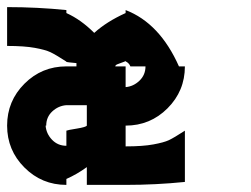

<svg xmlns="http://www.w3.org/2000/svg" viewBox="-20 -520 707 540"><path d="M333.3 0H224.2V-50Q196.7 -30 166.7 -16.7V0Q97.5 0 48.8 -48.8Q0 -97.5 0 -166.7Q0 -235.8 48.8 -284.6Q97.5 -333.3 166.7 -333.3H195Q195 -337.5 195 -342.5Q168.3 -345 166.7 -345.8V-346.7Q135.8 -366.7 121.7 -373.3Q107.5 -380 77.9 -385.4Q48.3 -390.8 0 -390.8V-500Q85 -500 166.7 -491.7V-483.3Q207.5 -465 245 -427.5Q280 -459.2 333.3 -483.3V-491.7Q429.2 -455 483.3 -333.3H500Q500 -264.2 451.2 -215.4Q402.5 -166.7 333.3 -166.7V-108.3Q381.7 -108.3 411.2 -113.8Q440.8 -119.2 455 -125.8Q469.2 -132.5 500 -152.5V-8.3Q418.3 0 333.3 0ZM166.7 -110V-152.5Q170 -154.2 195.8 -158.3Q221.7 -162.5 224.2 -166.7V-224.2H166.7Q144.2 -222.5 127.1 -206.7Q110 -190.8 110 -166.7H108.3Q110 -144.2 126.2 -127.1Q142.5 -110 166.7 -110ZM333.3 -275Q355 -276.7 372.1 -292.9Q389.2 -309.2 389.2 -333.3H346.7Q343.3 -342.5 333.3 -347.5V-348.3Q330.8 -346.7 323.3 -344.2Q315.8 -341.7 310 -339.2Q304.2 -336.7 304.2 -333.3H333.3Z"/></svg>

Font: 0xA000-Mono
Style: Mono-Bold
Weight: 700
Version: Version 0.1